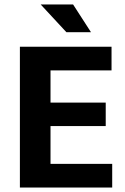

<svg xmlns="http://www.w3.org/2000/svg" viewBox="-20 -839 559 859"><path d="M69 -630H479V-524H206V-380H453V-275H206V-106H482V0H69ZM162 -819H307L387 -695H277Z"/></svg>

Font: Mukta Malar
Style: Bold
Weight: 700
Designer: Aadarsh Rajan, Girish Dalvi, Yashodeep Gholap
Foundry: Ek Type
Version: Version 2.538;PS 1.000;hotconv 16.6.51;makeotf.lib2.5.65220;